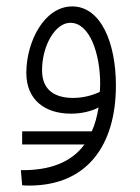

<svg xmlns="http://www.w3.org/2000/svg" viewBox="-20 -347 436 598"><path d="M49 103H243C202 159 135 184 45 183L49 230C58 231 64 231 71 231C251 231 341 106 341 -81C341 -214 294 -327 205 -327C117 -327 62 -216 62 -120C62 -35 121 7 201 7C233 7 263 0 287 -12C282 16 276 40 266 62H49ZM111 -128C111 -205 152 -276 199 -276C260 -276 292 -179 292 -85C292 -77 291 -69 291 -61C269 -50 238 -42 208 -42C155 -42 111 -63 111 -128Z"/></svg>

Font: Noto Sans Arabic UI Cn Lt
Style: Regular
Weight: 300
Width: 3
Designer: Monotype Design Team, Nadine Chahine and Nizar Qandah
Foundry: Monotype Imaging Inc.
Version: Version 2.010